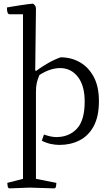

<svg xmlns="http://www.w3.org/2000/svg" viewBox="-20 -782 602 1052"><path d="M34 250Q24 251 22 238Q20 225 20 220L106 198V-704H32Q25 -704 22 -712Q19 -720 18.5 -729Q18 -738 18 -741Q18 -741 37.5 -744.5Q57 -748 83.5 -752Q110 -756 132.5 -759Q155 -762 161 -762Q166 -759 171.5 -752Q177 -745 177 -734Q176 -650 175 -565.5Q174 -481 173 -397L177 -393Q177 -393 195.5 -406Q214 -419 245 -437Q276 -455 312 -468Q370 -468 417.5 -441Q465 -414 493.5 -361Q522 -308 522 -228Q522 -143 493 -90Q464 -37 415 -12.5Q366 12 306 12Q284 12 259.5 7Q235 2 209 -11L221 -45Q240 -38 256.5 -34.5Q273 -31 289 -31Q358 -31 401 -76.5Q444 -122 444 -226Q444 -313 406.5 -361Q369 -409 309 -409Q284 -409 255.5 -400Q227 -391 196 -371Q186 -348 181.5 -328Q177 -308 177 -279V198L289 220Q289 226 287 238.5Q285 251 275 250L143 246Z"/></svg>

Font: Mate
Style: Regular
Weight: 400
Designer: Eduardo Rodriguez Tunni
Foundry: Eduardo Rodriguez Tunni
Version: Version 1.003; ttfautohint (v1.8.4.7-5d5b);gftools[0.9.24]